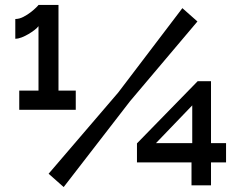

<svg xmlns="http://www.w3.org/2000/svg" viewBox="-20 -751 971 778"><path d="M756 0V-93H535V-170L781 -422H835V-171H896V-93H835V0ZM612 -171H759V-324ZM177 -47 459 -376 719 -718 780 -664 507 -341 238 7ZM287 -384V-306H58V-384H136V-645Q131 -638 120 -629.5Q109 -621 95.5 -613Q82 -605 68 -599.5Q54 -594 42 -594V-674Q58 -674 74.5 -682.5Q91 -691 104.5 -701.5Q118 -712 127 -721Q136 -730 136 -731H217V-384Z"/></svg>

Font: IngvarSans
Style: Bold
Weight: 700
Version: Version 3.000